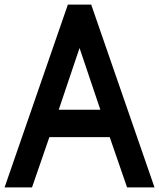

<svg xmlns="http://www.w3.org/2000/svg" viewBox="-20 -820 696 840"><path d="M419 -340H237L328 -610ZM196 -220H460L536 0H656L379 -800H277L0 0H120Z"/></svg>

Font: Gauge Heavy
Style: Bold
Weight: 900
Designer: Daniel Pimley
Foundry: Daniel Pimley
Version: Version 1.003;PS 001.001;hotconv 1.0.56